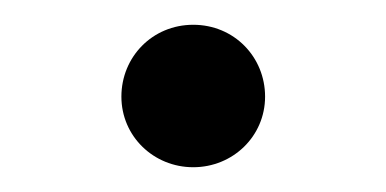

<svg xmlns="http://www.w3.org/2000/svg" viewBox="-20 -127 312 155"><path d="M78 -49C78 -17 104 8 136 8C168 8 194 -17 194 -49C194 -81 169 -107 136 -107C103 -107 78 -81 78 -49Z"/></svg>

Font: Radis Sans
Style: Regular
Weight: 400
Designer: Gaël Goy
Foundry: Gaël Goy
Version: 1.0